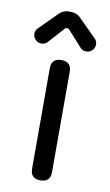

<svg xmlns="http://www.w3.org/2000/svg" viewBox="-83 -754 457 797"><g transform="rotate(10 146.0 -355.5)"><path d="M146 0Q104 0 104 -42V-465Q104 -507 146 -507Q188 -507 188 -465V-42Q188 0 146 0ZM51 -560Q37 -560 26.5 -570.5Q16 -581 16 -595Q16 -602 18.5 -608Q21 -614 26 -619L99 -692Q116.5 -711 143 -711H149Q175.5 -711 193 -692L266 -619Q271.5 -614 273.8 -608Q276 -602 276 -595Q276 -581 265.8 -570.5Q255.5 -560 241 -560Q224.5 -560 216 -570L152 -641H140L76 -570Q66 -560 51 -560Z"/></g></svg>

Font: Jura Light
Style: Bold
Weight: 700
Version: Version 5.104